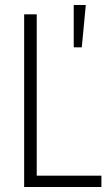

<svg xmlns="http://www.w3.org/2000/svg" viewBox="-20 -743 435 763"><path d="M76 0V-686H126V-45H383V0ZM273 -555V-723H321L305 -555Z"/></svg>

Font: Archivo Condensed Thin
Style: Regular
Weight: 250
Width: 3
Designer: Hector Gatti
Foundry: Omnibus-Type
Version: Version 2.001